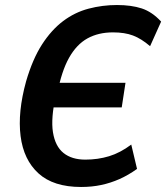

<svg xmlns="http://www.w3.org/2000/svg" viewBox="-20 -735 662 765"><path d="M303 10Q193 10 133.5 -44Q74 -98 62 -193Q50 -288 84 -411Q110 -500 147.5 -558Q185 -616 231.5 -651Q278 -686 333 -700.5Q388 -715 446 -715Q503 -715 544.5 -701.5Q586 -688 622 -649L578 -551Q543 -581 510 -593.5Q477 -606 430 -606Q372 -606 328.5 -582Q285 -558 255 -504.5Q225 -451 208 -361L174 -405H480L465 -307H146L203 -357Q182 -264 191 -208Q200 -152 233 -125.5Q266 -99 320 -99Q370 -99 414.5 -112.5Q459 -126 503 -159L526 -62Q491 -37 456 -21.5Q421 -6 383.5 2Q346 10 303 10Z"/></svg>

Font: Nunito Sans 7pt Condensed
Style: Bold Italic
Weight: 700
Width: 3
Italic angle: -9°
Designer: Vernon Adams
Foundry: Vernon Adams
Version: Version 3.101;gftools[0.9.27]